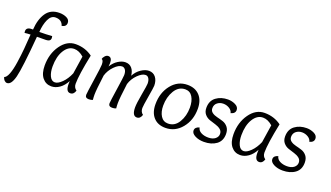

<svg xmlns="http://www.w3.org/2000/svg" viewBox="-74 -1259 3332 1934"><g transform="rotate(20 1592.0 -291.5)"><path d="M368 -598Q351 -657 283 -657Q235 -657 209 -600.5Q183 -544 178 -464Q251 -464 314 -469Q317 -458 317 -449Q317 -412 269 -411Q246 -410 172 -410Q143 -65 118 34Q93 131 47 131Q32 131 19 118.5Q6 106 0 84Q24 77 43 28.5Q62 -20 74 -101.5Q86 -183 92 -251Q98 -319 104 -409Q72 -408 41 -404Q39 -418 39 -422Q39 -465 97 -465H110Q117 -577 164 -645.5Q211 -714 305 -714Q348 -714 382 -697.5Q416 -681 416 -647Q416 -606 368 -598Z M635 -104Q606 -49 564 -19.5Q522 10 477 10Q418 10 381 -35.5Q344 -81 344 -166Q344 -292 408.5 -383Q473 -474 567 -474Q669 -474 746 -417Q700 -193 700 -99Q700 -58 732 -36Q718 10 681 10Q634 10 634 -71Q634 -93 635 -104ZM642 -189Q655 -279 671 -379Q620 -424 568 -424Q505 -424 463.5 -357Q422 -290 422 -183Q422 -123 441.5 -81.5Q461 -40 497 -40Q530 -40 572 -81.5Q614 -123 642 -189Z M1187 -273Q1166 -112 1166 -60Q1166 -30 1169 -5Q1151 3 1127 3Q1088 3 1088 -31Q1088 -48 1109 -188.5Q1130 -329 1130 -348Q1130 -385 1116 -404Q1102 -423 1081 -423Q1044 -423 999.5 -377.5Q955 -332 937 -273Q916 -112 916 -60Q916 -30 919 -5Q901 3 877 3Q838 3 838 -31Q838 -48 860 -195.5Q882 -343 882 -369Q882 -417 861 -423Q863 -437 879 -455.5Q895 -474 914 -474Q955 -474 955 -412Q955 -394 952 -376Q981 -423 1021.5 -448.5Q1062 -474 1099 -474Q1143 -474 1168.5 -444Q1194 -414 1198 -366Q1225 -416 1268.5 -445Q1312 -474 1351 -474Q1398 -474 1424.5 -439.5Q1451 -405 1451 -351Q1451 -332 1433 -227.5Q1415 -123 1415 -99Q1415 -57 1445 -36Q1431 10 1394 10Q1344 10 1344 -81Q1344 -124 1362.5 -225.5Q1381 -327 1381 -347Q1381 -382 1368 -402.5Q1355 -423 1333 -423Q1296 -423 1250.5 -377.5Q1205 -332 1187 -273Z M1700 10Q1618 10 1572 -41Q1526 -92 1526 -181Q1526 -304 1593.5 -389Q1661 -474 1765 -474Q1848 -474 1895.5 -422.5Q1943 -371 1943 -281Q1943 -159 1873.5 -74.5Q1804 10 1700 10ZM1759 -424Q1687 -424 1645.5 -354.5Q1604 -285 1604 -194Q1604 -127 1631.5 -83.5Q1659 -40 1710 -40Q1782 -40 1823 -108Q1864 -176 1864 -266Q1864 -335 1837 -379.5Q1810 -424 1759 -424Z M2268 -354Q2262 -383 2232.5 -401Q2203 -419 2168 -419Q2132 -419 2105 -398Q2078 -377 2078 -339Q2078 -310 2100.5 -293.5Q2123 -277 2155.5 -269.5Q2188 -262 2220 -251.5Q2252 -241 2274.5 -213.5Q2297 -186 2297 -140Q2297 -66 2245 -28Q2193 10 2112 10Q2058 10 2017.5 -11Q1977 -32 1977 -63Q1977 -100 2024 -112Q2030 -80 2062.5 -63Q2095 -46 2139 -46Q2186 -46 2213 -67.5Q2240 -89 2240 -120Q2240 -150 2217.5 -168Q2195 -186 2162.5 -195.5Q2130 -205 2097.5 -216Q2065 -227 2042.5 -253.5Q2020 -280 2020 -322Q2020 -398 2072 -436.5Q2124 -475 2198 -475Q2240 -475 2277.5 -456.5Q2315 -438 2315 -404Q2315 -366 2268 -354Z M2659 -104Q2630 -49 2588 -19.5Q2546 10 2501 10Q2442 10 2405 -35.5Q2368 -81 2368 -166Q2368 -292 2432.5 -383Q2497 -474 2591 -474Q2693 -474 2770 -417Q2724 -193 2724 -99Q2724 -58 2756 -36Q2742 10 2705 10Q2658 10 2658 -71Q2658 -93 2659 -104ZM2666 -189Q2679 -279 2695 -379Q2644 -424 2592 -424Q2529 -424 2487.5 -357Q2446 -290 2446 -183Q2446 -123 2465.5 -81.5Q2485 -40 2521 -40Q2554 -40 2596 -81.5Q2638 -123 2666 -189Z M3112 -354Q3106 -383 3076.5 -401Q3047 -419 3012 -419Q2976 -419 2949 -398Q2922 -377 2922 -339Q2922 -310 2944.5 -293.5Q2967 -277 2999.5 -269.5Q3032 -262 3064 -251.5Q3096 -241 3118.5 -213.5Q3141 -186 3141 -140Q3141 -66 3089 -28Q3037 10 2956 10Q2902 10 2861.5 -11Q2821 -32 2821 -63Q2821 -100 2868 -112Q2874 -80 2906.5 -63Q2939 -46 2983 -46Q3030 -46 3057 -67.5Q3084 -89 3084 -120Q3084 -150 3061.5 -168Q3039 -186 3006.5 -195.5Q2974 -205 2941.5 -216Q2909 -227 2886.5 -253.5Q2864 -280 2864 -322Q2864 -398 2916 -436.5Q2968 -475 3042 -475Q3084 -475 3121.5 -456.5Q3159 -438 3159 -404Q3159 -366 3112 -354Z"/></g></svg>

Font: Overlock
Style: Italic
Weight: 400
Designer: Dario Muhafara
Foundry: Dario Manuel Muhafara
Version: Version 1.001